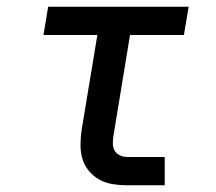

<svg xmlns="http://www.w3.org/2000/svg" viewBox="-20 -550 640 570"><path d="M357 0Q335 0 314 -3.5Q293 -7 275.5 -16.5Q258 -26 244.5 -42Q231 -58 225 -77.5Q219 -97 219 -118.5Q219 -140 222 -162L269 -446H109L123 -530H540L526 -446H366L317 -148Q315 -136 315 -124.5Q315 -113 320 -103.5Q325 -94 335.5 -89Q346 -84 357 -84H469V0Z"/></svg>

Font: Iosevka Slab MdExObl
Style: Regular
Weight: 500
Width: 7
Italic angle: -9°
Monospace: yes
Designer: Belleve Invis
Foundry: Belleve Invis
Version: Version 11.1.1; ttfautohint (v1.8.3)